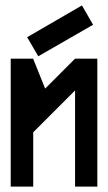

<svg xmlns="http://www.w3.org/2000/svg" viewBox="-20 -688 400 708"><path d="M80.1 -550.8 282.2 -668Q295.9 -644.5 323.2 -596.7Q255.9 -557.6 121.1 -480.5ZM338.9 0H256.8V-354.5L102.5 -200.2V0H19.5V-471.7H102.5V-470.7Q117.2 -434.6 146.5 -361.3L256.8 -471.7H338.9Z"/></svg>

Font: mr_KirucoupageG
Style: Regular
Weight: 400
Designer: Jan Henkel
Version: Version 1.00 May 25, 2020, initial release